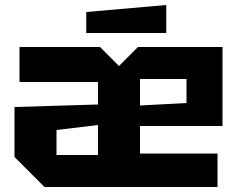

<svg xmlns="http://www.w3.org/2000/svg" viewBox="-20 -748 950 768"><path d="M38 -120V-320L372 -330V-420H58V-560H380L456 -484L532 -560H870V-244H540V-134H850V0H158ZM540 -326 726 -336V-432H540ZM206 -228V-128H372V-248ZM325 -616V-700L645 -728V-616Z"/></svg>

Font: Tektur
Style: Bold
Weight: 700
Designer: Adam Jagosz
Foundry: Adam Jagosz
Version: Version 1.005;gftools[0.9.30]